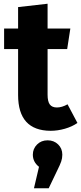

<svg xmlns="http://www.w3.org/2000/svg" viewBox="-20 -684 435 1029"><path d="M395 -25Q366 -5 327.5 6Q289 17 251 17Q77 16 77 -175V-421H2V-531H77V-646L235 -664V-531H357L340 -421H235V-177Q235 -140 247 -124Q259 -108 285 -108Q312 -108 342 -125ZM314 145Q314 164 308 181.5Q302 199 287 229L241 325H162L189 210Q156 184 156 145Q156 113 178.5 90.5Q201 68 235 68Q269 68 291.5 90Q314 112 314 145Z"/></svg>

Font: Fira Sans BGR
Style: Bold
Weight: 700
Designer: bBox Type GmbH & Carrois Corporate GbR & Edenspiekermann AG
Foundry: bBox Type GmbH & Carrois Corporate GbR & Edenspiekermann AG
Version: Version 4.301